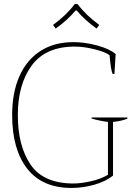

<svg xmlns="http://www.w3.org/2000/svg" viewBox="-20 -918 661 948"><path d="M242 -795Q308 -843 349 -898H363Q404 -843 470 -795L457 -777Q399 -818 359 -866H353Q313 -818 255 -777ZM40 -350Q40 -461 76 -542Q112 -623 180 -666.5Q248 -710 342 -710Q399 -710 460 -693.5Q521 -677 551 -651L545 -553H536Q527 -573 521 -645Q504 -660 449.5 -674Q395 -688 350 -688Q205 -688 136.5 -594.5Q68 -501 68 -350Q68 -197 131.5 -104.5Q195 -12 343 -12Q379 -12 428.5 -23Q478 -34 513 -55V-316Q467 -322 432 -333V-338H609V-332Q579 -320 538 -316V-51Q502 -22 446 -6Q390 10 333 10Q189 10 114.5 -85Q40 -180 40 -350Z"/></svg>

Font: Trirong Thin
Style: Regular
Weight: 250
Designer: Katatrad Team
Foundry: CadsonDemak
Version: Version 1.001